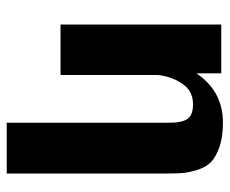

<svg xmlns="http://www.w3.org/2000/svg" viewBox="-76 -447 683 571"><g transform="rotate(90 265.5 -161.5)"><path d="M53 0V-478H198V-404Q251 -483 345 -483Q388 -483 417.5 -472.5Q447 -462 462 -447.5Q477 -433 485 -407.5Q493 -382 494.5 -364Q496 -346 496 -316V160H345V-325Q345 -360 334 -377Q323 -394 290 -394Q250 -394 228.5 -361.5Q207 -329 203 -289V0Z"/></g></svg>

Font: Coval
Style: Black
Weight: 1000
Foundry: Context Ltd
Version: Version 001.000